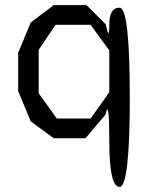

<svg xmlns="http://www.w3.org/2000/svg" viewBox="-20 -530 590 750"><path d="M447 -500Q487 -500 487 -150Q487 200 447 200Q407 200 407 23Q407 -153 392 -82L314 10H190L100 -56L51 -174V-324L100 -442L190 -510H318L393 -435Q400 -401 403.5 -400.5Q407 -400 407 -434Q407 -500 447 -500ZM334 -67 407 -170V-333L334 -433H197L131 -335V-166L202 -67Z"/></svg>

Font: Syne Mono
Style: Regular
Weight: 400
Monospace: yes
Designer: Lucas Descroix
Foundry: Bonjour Monde
Version: Version 2.000; ttfautohint (v1.8.3)